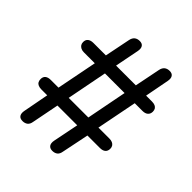

<svg xmlns="http://www.w3.org/2000/svg" viewBox="-195 -847 989 989"><g transform="rotate(45 300.0 -352.5)"><path d="M123 7Q104 7 96.5 -5Q89 -17 93 -37L121 -185L156 -177H77Q64 -177 54.5 -181Q45 -185 40.5 -193Q36 -201 36 -212Q36 -229 46.5 -237.5Q57 -246 77 -246H169L131 -238L178 -477L205 -467H97Q84 -467 75 -471.5Q66 -476 61 -483.5Q56 -491 56 -502Q56 -519 67 -527.5Q78 -536 97 -536H218L186 -527L216 -676Q220 -695 231 -703.5Q242 -712 259 -712Q277 -712 284.5 -700.5Q292 -689 288 -668L262 -536H406L434 -676Q438 -695 449 -703.5Q460 -712 477 -712Q495 -712 502.5 -700.5Q510 -689 506 -668L479 -527L452 -536H523Q537 -536 546 -532Q555 -528 559.5 -520.5Q564 -513 564 -502Q564 -486 553.5 -476.5Q543 -467 523 -467H438L469 -477L422 -238L395 -246H503Q516 -246 525 -242Q534 -238 539 -230.5Q544 -223 544 -212Q544 -195 533.5 -186Q523 -177 503 -177H382L414 -185L382 -29Q379 -10 368 -1.5Q357 7 340 7Q322 7 314 -4.5Q306 -16 310 -37L338 -177H194L165 -29Q162 -10 151 -1.5Q140 7 123 7ZM207 -246H350L393 -467H250Z"/></g></svg>

Font: Nunito ExtraLight SemiBold
Style: Regular
Weight: 600
Version: Version 3.602